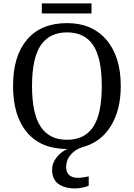

<svg xmlns="http://www.w3.org/2000/svg" viewBox="-20 -860 782 1121"><path d="M373 9.8H371.1Q220.2 9.8 138.2 -86.4Q56.2 -182.6 56.2 -358.9Q56.2 -532.7 137.9 -628.9Q219.7 -725.1 372.1 -725.1Q517.6 -725.1 601.3 -627.4Q685.1 -529.8 685.1 -357.9Q685.1 -215.3 625 -120.8Q564.9 -26.4 458 0H459Q419.4 12.2 392.8 43.2Q366.2 74.2 366.2 115.2Q366.2 146 384 162.1Q401.9 178.2 435.1 178.2Q448.7 178.2 464.4 176Q480 173.8 498 169.9V224.1Q483.4 231.4 459.5 235.8Q435.5 240.2 420.9 240.2Q356.9 240.2 320.6 213.6Q284.2 187 284.2 129.9Q284.2 93.3 309.6 60.1Q335 26.9 373 9.8ZM371.1 -43.9Q474.1 -43.9 524.2 -119.4Q574.2 -194.8 574.2 -357.9Q574.2 -520 524.4 -595.5Q474.6 -670.9 372.1 -670.9Q269 -670.9 218 -595.7Q167 -520.5 167 -357.9Q167 -196.3 217.5 -120.1Q268.1 -43.9 371.1 -43.9ZM514.2 -781.2H224.1V-840.3H514.2Z"/></svg>

Font: Noto Serif
Style: Regular
Weight: 400
Designer: Monotype Design team
Foundry: Monotype Imaging Inc.
Version: Version 1.02